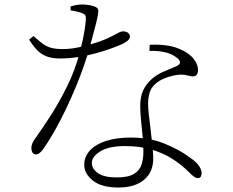

<svg xmlns="http://www.w3.org/2000/svg" viewBox="-20 -799 1040 857"><path d="M647 -572 648 -599Q683 -601 717.5 -597Q752 -593 780 -581Q823 -563 843.5 -537.5Q864 -512 864 -486Q864 -473 858 -465.5Q852 -458 841 -458Q833 -458 824.5 -460.5Q816 -463 804 -465Q792 -467 773 -465Q745 -461 718.5 -451Q692 -441 673 -424Q654 -407 647.5 -384.5Q641 -362 641 -335Q641 -318 644.5 -286.5Q648 -255 652.5 -218Q657 -181 660.5 -147Q664 -113 664 -91Q664 -31 623 3.5Q582 38 509 38Q433 38 394.5 7Q356 -24 356 -63Q356 -100 381.5 -127.5Q407 -155 453.5 -170Q500 -185 564 -185Q649 -185 716.5 -157Q784 -129 826 -97Q858 -75 869 -57.5Q880 -40 880 -27Q880 -18 876.5 -11Q873 -4 863 -4Q856 -4 849.5 -8Q843 -12 836.5 -18Q830 -24 823 -31Q788 -66 746 -92Q704 -118 652.5 -132.5Q601 -147 537 -147Q466 -147 428 -123.5Q390 -100 390 -72Q390 -45 417.5 -26Q445 -7 500 -7Q553 -7 578.5 -23Q604 -39 612 -65Q620 -91 620 -121Q620 -157 616.5 -192.5Q613 -228 609.5 -262Q606 -296 606 -326Q606 -367 618.5 -394.5Q631 -422 656 -445Q678 -465 707.5 -478Q737 -491 764 -502Q784 -510 783.5 -521Q783 -532 767 -543Q745 -560 713.5 -566.5Q682 -573 647 -572ZM129 -638Q151 -619 167.5 -606Q184 -593 205 -586.5Q226 -580 261 -580Q283 -580 303.5 -583Q324 -586 341.5 -590Q359 -594 371 -597Q430 -614 460 -628Q490 -642 504.5 -650.5Q519 -659 529 -659Q545 -659 552.5 -651.5Q560 -644 560 -636Q560 -624 546 -614.5Q532 -605 525 -602Q507 -594 477 -583Q447 -572 409 -561.5Q371 -551 330 -544.5Q289 -538 248 -538Q212 -538 187.5 -547.5Q163 -557 145 -576Q127 -595 110 -622ZM295 -753V-770Q307 -774 320.5 -776.5Q334 -779 346 -779Q361 -779 379.5 -776Q398 -773 410 -766Q416 -763 418 -756.5Q420 -750 417 -732Q414 -714 404.5 -678Q395 -642 378 -579Q369 -547 354 -504Q339 -461 319 -412.5Q299 -364 275.5 -314.5Q252 -265 226 -218.5Q200 -172 173 -134Q166 -124 158 -117Q150 -110 139 -110Q129 -110 124.5 -119Q120 -128 120 -137Q120 -147 123.5 -157Q127 -167 135 -178Q166 -221 204.5 -280.5Q243 -340 279 -412.5Q315 -485 336 -565Q342 -587 348 -614.5Q354 -642 358 -667.5Q362 -693 363 -709Q364 -725 360.5 -731Q357 -737 344 -741Q334 -745 320.5 -748Q307 -751 295 -753Z"/></svg>

Font: Noto Serif KR
Style: Regular
Weight: 200
Designer: Ryoko NISHIZUKA 西塚涼子 (kana & ideographs); Frank Grießhammer (Latin, Greek & Cyrillic); Wenlong ZHANG 张文龙 (bopomofo); San
Foundry: Adobe
Version: Version 2.001;hotconv 1.1.0;makeotfexe 2.6.0